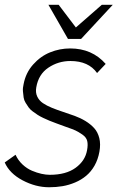

<svg xmlns="http://www.w3.org/2000/svg" viewBox="-32 -770 493 805"><path d="M440.9 -750 308.1 -606.9H252.9L170.9 -750H213.9L286.1 -654.8L395 -750ZM411.1 -502 375 -463.9Q339.4 -514.2 263.2 -514.2Q212.4 -514.2 170.9 -486.3Q129.4 -458.5 120.1 -403.8Q116.2 -382.3 124 -365.5Q131.8 -348.6 147.9 -337.6Q164.1 -326.7 185.8 -317.9Q207.5 -309.1 232.2 -301Q256.8 -293 281 -284.2Q305.2 -275.4 326.4 -262.5Q347.7 -249.5 362.8 -232.9Q377.9 -216.3 384.3 -191.2Q390.6 -166 384.8 -133.8Q378.9 -101.1 364.3 -75.4Q349.6 -49.8 329.3 -33Q309.1 -16.1 283.2 -5.1Q257.3 5.9 230.5 10.5Q203.6 15.1 173.8 15.1Q117.7 15.1 62.7 -13.9Q7.8 -43 -12.2 -88.9L33.2 -121.1Q43.9 -97.7 62.5 -80.3Q81.1 -63 102.1 -54.2Q123 -45.4 141.6 -41.3Q160.2 -37.1 176.8 -37.1Q244.6 -37.1 284.9 -66.4Q325.2 -95.7 333 -140.1Q337.4 -163.1 333.7 -178.7Q330.1 -194.3 313 -206.1Q295.9 -217.8 284.2 -223.1Q272.5 -228.5 241.2 -239.3Q216.8 -248 204.1 -252.9Q188 -258.8 175.5 -263.9Q163.1 -269 149.2 -275.6Q135.3 -282.2 125.5 -288.6Q115.7 -294.9 105 -303Q94.2 -311 88.1 -319.6Q82 -328.1 75.4 -338.9Q68.8 -349.6 67.1 -361.1Q65.4 -372.6 64.2 -387Q63 -401.4 66.9 -417Q75.7 -464.4 106.7 -499.3Q137.7 -534.2 178 -550.5Q218.3 -566.9 262.2 -566.9Q354 -566.9 411.1 -502Z"/></svg>

Font: Stilu Light
Style: Italic
Weight: 300
Italic angle: -10°
Designer: Genilson Lima Santos
Foundry: Genilson Lima Santos
Version: Version 1.200;PS 001.200;hotconv 1.0.88;makeotf.lib2.5.64775